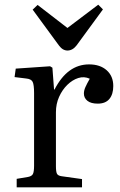

<svg xmlns="http://www.w3.org/2000/svg" viewBox="-20 -797 512 817"><path d="M51 0V-36L99 -44Q115 -47 120 -56.5Q125 -66 125 -92V-401Q125 -436 119 -448.5Q113 -461 91 -463L42 -469L47 -505L193 -515L203 -509L210 -416H212Q267 -523 359 -523Q406 -523 434 -498Q462 -473 462 -431Q462 -396 445.5 -376Q429 -356 396 -356Q367 -356 352 -368Q337 -380 337 -399Q337 -412 343.5 -426.5Q350 -441 362 -462Q338 -473 313 -465Q288 -457 266.5 -436Q245 -415 231.5 -385Q218 -355 218 -319V-90Q218 -66 222.5 -57.5Q227 -49 243 -47L329 -35V0ZM267 -582Q257 -582 247.5 -587.5Q238 -593 226 -610L119 -756L140 -776L267 -678L398 -777L418 -757L306 -604Q289 -582 267 -582Z"/></svg>

Font: Literata 36pt
Style: Regular
Weight: 400
Designer: Latin by Veronika Burian and Jose Scaglione. Greek by Irene Vlachou. Cyrillic by Vera Evstafieva.
Foundry: TypeTogether
Version: Version 3.002